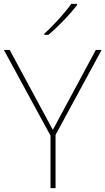

<svg xmlns="http://www.w3.org/2000/svg" viewBox="-20 -1065 545 992"><path d="M378 -1038V-1045H348C319 -1002 254 -931 209 -891V-885H230C283 -929 343 -993 378 -1038ZM253 -394 30 -807H0L241 -364V-93H267V-368L505 -807H475Z"/></svg>

Font: Noto Sans Kannada UI Thin
Style: Regular
Weight: 100
Designer: Jelle Bosma - Monotype Design Team
Foundry: Monotype Imaging Inc.
Version: Version 2.005